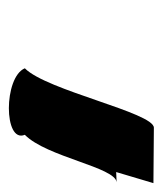

<svg xmlns="http://www.w3.org/2000/svg" viewBox="13 -654 367 433"><g transform="rotate(90 196.5 -437.5)"><path d="M134 -310C154 -262 304 -262 284 -310C334 -359 357 -514 391 -517L368 -516L393 -600L268 -601C234 -601 184 -359 134 -310ZM391 -517H392Z"/></g></svg>

Font: bitstorm
Style: obl
Weight: 400
Version: Version 0.2